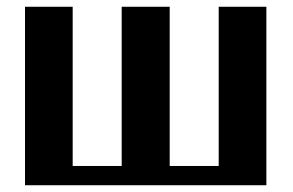

<svg xmlns="http://www.w3.org/2000/svg" viewBox="-20 -548 867 568"><path d="M54 0H768V-528H627V-57H482V-528H340V-57H195V-528H54Z"/></svg>

Font: Aerodynamic
Style: Regular
Weight: 500
Designer: Google
Version: Version 2.000980; 2014